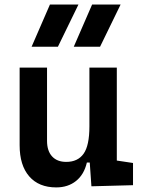

<svg xmlns="http://www.w3.org/2000/svg" viewBox="-20 -815 626 845"><path d="M227.5 9.8Q150.9 9.8 108.6 -38.8Q66.4 -87.4 66.4 -175.8V-517.6H187V-195.3Q187 -150.9 209.2 -126.7Q231.4 -102.5 271.5 -102.5Q322.3 -102.5 347.9 -138.4Q373.5 -174.3 373.5 -258.8V-517.6H494.1V-108.4L565.4 -97.7V0L382.3 4.9L375 -99.6H362.3Q350.1 -46.9 314.7 -18.6Q279.3 9.8 227.5 9.8ZM119.1 -609.4 199.7 -794.9H325.2L234.9 -609.4ZM304.7 -609.4 385.3 -794.9H510.7L420.4 -609.4Z"/></svg>

Font: Cascadia Code SemiBold
Style: Regular
Weight: 600
Monospace: yes
Designer: Aaron Bell
Foundry: Saja Typeworks
Version: Version 2404.023; ttfautohint (v1.8.4)